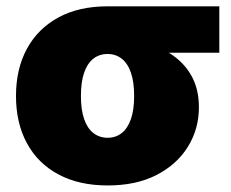

<svg xmlns="http://www.w3.org/2000/svg" viewBox="-20 -562 712 592"><path d="M312 9.8Q223.6 9.8 160.2 -24.2Q96.7 -58.1 63 -120.4Q29.3 -182.6 29.3 -266.1Q29.3 -349.6 63 -411.6Q96.7 -473.6 159.9 -508.1Q223.1 -542.5 311.5 -542.5H656.2V-399.4H418.5L311.5 -395.5Q286.1 -395.5 267.6 -380.9Q249 -366.2 239.3 -337.6Q229.5 -309.1 229.5 -266.1Q229.5 -224.1 239.3 -195.3Q249 -166.5 267.8 -151.9Q286.6 -137.2 312 -137.2Q336.9 -137.2 355.5 -151.9Q374 -166.5 383.8 -195.3Q393.6 -224.1 393.6 -266.1Q393.6 -309.1 383.8 -337.6Q374 -366.2 355.5 -380.9Q336.9 -395.5 312 -395.5V-443.8Q374 -443.8 425.5 -430.4Q477.1 -417 514.6 -390.1Q552.2 -363.3 572.8 -323.7Q593.3 -284.2 593.3 -231Q593.3 -164.6 559.6 -109.9Q525.9 -55.2 463.1 -22.7Q400.4 9.8 312 9.8Z"/></svg>

Font: Inter 16pt Black
Style: Regular
Weight: 900
Version: Version 4.001;git-66647c0bb